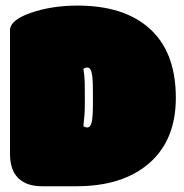

<svg xmlns="http://www.w3.org/2000/svg" viewBox="-20 -663 657 684"><path d="M128.9 0.5H252.4Q417.5 0.5 512 -82Q606.4 -164.6 606.4 -314.5Q606.4 -481 508.8 -564.9Q418 -643.1 256.3 -643.1Q164.6 -643.1 90.1 -617.4Q15.6 -591.8 15.6 -554.7V-115.2Q15.6 -57.1 45.2 -28.3Q74.7 0.5 128.9 0.5ZM311 -336.9V-294.4Q311 -245.6 306.6 -227.3Q302.2 -209 290.5 -209Q283.2 -209 277.3 -213.9L278.3 -225.6Q279.3 -236.3 280.8 -251.5Q282.2 -266.6 282.2 -299.8V-331.5Q282.2 -379.4 280.3 -394Q278.3 -408.7 277.3 -417.5Q283.2 -422.4 290.5 -422.4Q302.2 -422.4 306.6 -404.1Q311 -385.7 311 -336.9Z"/></svg>

Font: Friends & Family
Style: Regular
Weight: 400
Designer: Sarang Kulkarni, Maithili Shingre, Noopur Datye
Foundry: Ek Type
Version: Version 1.000;hotconv 1.0.117;makeotfexe 2.5.65602